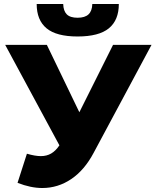

<svg xmlns="http://www.w3.org/2000/svg" viewBox="-20 -925 783 963"><path d="M740 -700 450 -159Q404 -72 337.5 -27Q271 18 192 18Q134 18 68 -8L115 -154Q156 -142 185 -142Q214 -142 236.5 -155Q259 -168 278 -196L6 -700H215L378 -362L547 -700ZM164 -905H297Q298 -870 315 -853Q332 -836 369 -836Q406 -836 424 -853Q442 -870 443 -905H576Q576 -824 526 -783Q476 -742 369 -742Q263 -742 213.5 -783Q164 -824 164 -905Z"/></svg>

Font: CMG Sans ExtraBold
Style: Regular
Weight: 800
Designer: Julieta Ulanovsky
Foundry: Julieta Ulanovsky
Version: Version 7.200